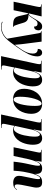

<svg xmlns="http://www.w3.org/2000/svg" viewBox="1404 -1990 826 3675"><g transform="rotate(90 1817.5 -153.0)"><path d="M474 10Q418 10 380.5 2Q343 -6 321.5 -29.5Q300 -53 289 -100L269 -188Q258 -238 252 -258Q246 -278 235 -278L176 0H13L105 -433Q110 -458 112.5 -474.5Q115 -491 115 -497Q115 -511 108 -518.5Q101 -526 72 -526H63L65 -536H295L236 -289Q247 -289 259 -296Q271 -303 283 -315Q298 -332 315 -360Q332 -388 355 -428Q382 -475 402 -500.5Q422 -526 441.5 -536Q461 -546 484 -546Q529 -546 545 -524Q561 -502 561 -476Q561 -442 544.5 -417Q528 -392 489 -392Q489 -458 436 -458Q417 -458 402 -452Q387 -446 370 -425Q353 -404 326 -360Q289 -298 257 -286Q325 -286 362.5 -265Q400 -244 416 -188L445 -92Q462 -37 471 -18.5Q480 0 490 0H497L494 10Z M489 240Q462 240 438.5 235Q415 230 397 222L400 211Q416 218 437 224Q458 230 489 230Q563 230 619 203Q675 176 721 124L618 -473Q613 -503 606 -514.5Q599 -526 583 -526H576L579 -536H777L819 -210Q823 -184 826.5 -147Q830 -110 833 -76Q836 -42 838 -25H841Q896 -102 932.5 -158.5Q969 -215 987.5 -265Q1006 -315 1006 -369Q1006 -410 991 -430Q976 -450 955 -456.5Q934 -463 916 -463Q916 -504 936.5 -525Q957 -546 985 -546Q1023 -546 1041.5 -521Q1060 -496 1060 -458Q1060 -373 1015.5 -281.5Q971 -190 888 -74Q834 1 791 59.5Q748 118 705 158Q662 198 610.5 219Q559 240 489 240Z M1204 -452Q1209 -479 1209 -492Q1209 -509 1203.5 -517.5Q1198 -526 1169 -526H1142L1144 -536H1369L1341 -383H1346Q1370 -457 1406.5 -501.5Q1443 -546 1513 -546Q1567 -546 1600.5 -504.5Q1634 -463 1634 -365Q1634 -319 1624 -268Q1614 -217 1593.5 -167.5Q1573 -118 1540 -78Q1507 -38 1461.5 -14Q1416 10 1356 10Q1326 10 1307 2.5Q1288 -5 1272 -18Q1271 -7 1268.5 5.5Q1266 18 1263 35L1238 157Q1235 173 1234 181.5Q1233 190 1233 198Q1233 217 1244 223.5Q1255 230 1283 230H1312L1311 240H1055ZM1328 -4Q1357 -4 1381 -31Q1405 -58 1423.5 -102.5Q1442 -147 1454 -201Q1466 -255 1472.5 -310Q1479 -365 1479 -411Q1479 -464 1466.5 -484Q1454 -504 1437 -504Q1420 -504 1401.5 -479.5Q1383 -455 1367.5 -418.5Q1352 -382 1344 -345L1274 -29Q1294 -4 1328 -4Z M1876 10Q1788 10 1734 -43Q1680 -96 1680 -202Q1680 -259 1696 -319.5Q1712 -380 1747 -431Q1782 -482 1838 -514Q1894 -546 1973 -546Q2024 -546 2066 -524Q2108 -502 2133.5 -455.5Q2159 -409 2159 -334Q2159 -279 2143 -219Q2127 -159 2093 -107Q2059 -55 2005.5 -22.5Q1952 10 1876 10ZM1884 0Q1913 0 1936 -37Q1959 -74 1975 -134.5Q1991 -195 1999.5 -266.5Q2008 -338 2008 -408Q2008 -473 1998.5 -504.5Q1989 -536 1963 -536Q1937 -536 1913.5 -500Q1890 -464 1871.5 -403.5Q1853 -343 1842.5 -270Q1832 -197 1832 -123Q1832 -55 1845 -27.5Q1858 0 1884 0Z M2321 -452Q2326 -479 2326 -492Q2326 -509 2320.5 -517.5Q2315 -526 2286 -526H2259L2261 -536H2486L2458 -383H2463Q2487 -457 2523.5 -501.5Q2560 -546 2630 -546Q2684 -546 2717.5 -504.5Q2751 -463 2751 -365Q2751 -319 2741 -268Q2731 -217 2710.5 -167.5Q2690 -118 2657 -78Q2624 -38 2578.5 -14Q2533 10 2473 10Q2443 10 2424 2.5Q2405 -5 2389 -18Q2388 -7 2385.5 5.5Q2383 18 2380 35L2355 157Q2352 173 2351 181.5Q2350 190 2350 198Q2350 217 2361 223.5Q2372 230 2400 230H2429L2428 240H2172ZM2445 -4Q2474 -4 2498 -31Q2522 -58 2540.5 -102.5Q2559 -147 2571 -201Q2583 -255 2589.5 -310Q2596 -365 2596 -411Q2596 -464 2583.5 -484Q2571 -504 2554 -504Q2537 -504 2518.5 -479.5Q2500 -455 2484.5 -418.5Q2469 -382 2461 -345L2391 -29Q2411 -4 2445 -4Z M3480 8Q3417 8 3381.5 -20Q3346 -48 3346 -105Q3346 -125 3350 -148.5Q3354 -172 3361 -205L3390 -349Q3393 -362 3397.5 -383.5Q3402 -405 3405.5 -428Q3409 -451 3409 -468Q3409 -479 3407 -493Q3405 -507 3391 -507Q3376 -507 3361 -487.5Q3346 -468 3332.5 -436.5Q3319 -405 3308 -370Q3297 -335 3291 -303L3268 -190Q3261 -156 3256 -102.5Q3251 -49 3248 0H3075Q3078 -34 3083.5 -75Q3089 -116 3095.5 -155.5Q3102 -195 3108 -222L3135 -348Q3145 -395 3149 -421Q3153 -447 3153 -468Q3153 -477 3150.5 -492Q3148 -507 3134 -507Q3119 -507 3103 -485Q3087 -463 3072.5 -428.5Q3058 -394 3046.5 -356.5Q3035 -319 3028 -288L2966 0H2799L2893 -446Q2895 -458 2898 -471.5Q2901 -485 2901 -497Q2901 -513 2893 -519.5Q2885 -526 2860 -526H2847L2848 -536H3076L3058 -421H3061Q3081 -476 3103.5 -502.5Q3126 -529 3150.5 -537.5Q3175 -546 3200 -546Q3260 -546 3284.5 -517.5Q3309 -489 3309 -436V-414H3312Q3332 -466 3352.5 -494.5Q3373 -523 3400 -534.5Q3427 -546 3465 -546Q3495 -546 3519 -538.5Q3543 -531 3557 -508Q3571 -485 3571 -440Q3571 -406 3564 -377Q3557 -348 3552 -319L3519 -152Q3514 -126 3512 -103.5Q3510 -81 3510 -70Q3510 -42 3519.5 -31Q3529 -20 3546 -20Q3570 -20 3583.5 -35Q3597 -50 3610 -66L3615 -58Q3596 -30 3566 -11Q3536 8 3480 8Z"/></g></svg>

Font: Noto Serif Display ExtraCondensed Black
Style: Italic
Weight: 900
Width: 2
Italic angle: -12°
Designer: Monotype Design Team
Foundry: Monotype Imaging Inc.
Version: Version 2.009